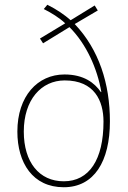

<svg xmlns="http://www.w3.org/2000/svg" viewBox="-20 -777 537 807"><path d="M179 -757 164 -739C196 -723 230 -702 254 -679L148 -615L161 -595L272 -663C343 -592 389 -489 406 -390H404C378 -428 333 -464 251 -464C138 -464 53 -373 53 -224C53 -92 118 10 248 10C376 10 442 -99 442 -267C442 -425 396 -569 294 -676L391 -733L378 -754L277 -692C251 -715 219 -737 179 -757ZM252 -439C377 -439 415 -353 415 -266C415 -106 355 -15 248 -15C145 -15 80 -95 80 -224C80 -357 153 -439 252 -439Z"/></svg>

Font: Noto Sans Gurmukhi SemiCondensed Thin
Style: Regular
Weight: 100
Width: 4
Designer: Jelle Bosma - Monotype Design Team
Foundry: Monotype Imaging Inc.
Version: Version 2.004